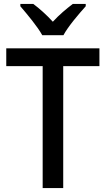

<svg xmlns="http://www.w3.org/2000/svg" viewBox="-20 -961 542 981"><path d="M196 -781H304C328 -826 383 -890 418 -929V-941H352C318 -915 284 -887 250 -850C218 -885 181 -918 150 -941H84V-929C119 -888 172 -825 196 -781ZM303 0V-623H488V-714H12V-623H198V0Z"/></svg>

Font: Noto Sans Gujarati SemiCondensed Medium
Style: Regular
Weight: 500
Width: 4
Designer: Jelle Bosma - Monotype Design Team, Universal Thirst
Foundry: Monotype Imaging Inc.
Version: Version 2.106